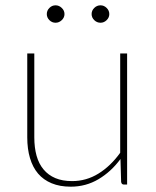

<svg xmlns="http://www.w3.org/2000/svg" viewBox="-20 -694 585 722"><path d="M458 -493V0H446Q437 0 435.5 -10L433 -96Q398 -48.5 350.5 -20.2Q303 8 246 8Q205 8 174.2 -4.8Q143.5 -17.5 123.2 -41.2Q103 -65 92.8 -99.5Q82.5 -134 82.5 -177.5V-493H109V-177.5Q109 -139 117.5 -108.5Q126 -78 143.8 -56.8Q161.5 -35.5 188.2 -24.2Q215 -13 251 -13Q304.5 -13 350.2 -41.2Q396 -69.5 432 -119.5V-493ZM222.5 -641Q222.5 -628 212.2 -618.2Q202 -608.5 189 -608.5Q175.5 -608.5 165.8 -618.2Q156 -628 156 -641Q156 -654.5 165.8 -664.2Q175.5 -674 189 -674Q202 -674 212.2 -664.2Q222.5 -654.5 222.5 -641ZM391 -641Q391 -628 381 -618.2Q371 -608.5 358 -608.5Q344.5 -608.5 334.5 -618.2Q324.5 -628 324.5 -641Q324.5 -654.5 334.5 -664.2Q344.5 -674 358 -674Q371 -674 381 -664.2Q391 -654.5 391 -641Z"/></svg>

Font: Lato 2
Style: Regular
Weight: 200
Designer: Lukasz Dziedzic with Adam Twardoch and Botio Nikoltchev
Foundry: tyPoland Lukasz Dziedzic
Version: Version 2.015; 2015-08-06; http://www.latofonts.com/